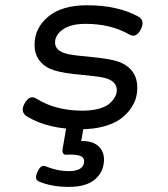

<svg xmlns="http://www.w3.org/2000/svg" viewBox="-20 -482 640 732"><path d="M235.8 -13.7 218.8 85.4Q216.8 97.7 220.7 103Q224.6 108.4 233.9 107.9Q267.1 106 283.9 111.6Q300.8 117.2 300.8 133.3Q300.8 150.9 286.1 160.6Q271.5 170.4 243.2 170.4Q198.7 170.4 151.9 151.4Q135.7 145 123 172.9Q109.9 201.7 127.4 209.5Q175.3 230.5 242.7 230.5Q309.6 230.5 343 201.2Q376.5 171.9 376.5 126Q376.5 94.7 354.5 74.7Q332.5 54.7 289.6 55.7L301.8 -13.7ZM111.8 -312Q111.8 -273.4 132.3 -248.8Q152.8 -224.1 188 -213.4Q221.7 -203.1 285.2 -197.3Q348.6 -191.4 372.6 -186.5Q425.3 -175.3 425.3 -138.2Q425.3 -126 418.9 -113.5Q412.6 -101.1 398.9 -88.4Q385.3 -75.7 358.2 -67.9Q331.1 -60.1 294.4 -60.1Q191.9 -60.1 118.7 -106Q92.8 -122.1 73.7 -87.4Q55.7 -54.7 83 -38.1Q162.1 10.7 287.1 10.7Q335.9 10.7 374.8 0.2Q413.6 -10.3 437 -26.9Q460.4 -43.5 476.1 -64.9Q491.7 -86.4 497.6 -106.4Q503.4 -126.5 503.4 -146.5Q503.4 -187.5 482.2 -212.9Q460.9 -238.3 424.8 -249Q392.1 -258.8 328.9 -264.6Q265.6 -270.5 243.2 -274.9Q189.9 -285.2 189.9 -319.8Q189.9 -349.1 220.2 -370.1Q250.5 -391.1 307.1 -391.1Q401.9 -391.1 472.7 -350.6Q499.5 -335.4 517.1 -370.6Q534.2 -404.3 506.3 -419.4Q427.7 -461.9 311.5 -461.9Q215.8 -461.9 163.8 -418.5Q111.8 -375 111.8 -312Z"/></svg>

Font: Courier Prime Sans
Style: Regular
Weight: 300
Italic angle: -10°
Designer: Alan Dague-Greene
Foundry: Quote-Unquote Apps
Version: Version 3.23